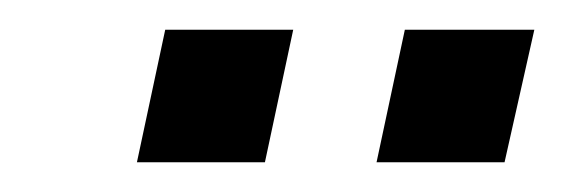

<svg xmlns="http://www.w3.org/2000/svg" viewBox="-20 -701 379 129"><path d="M233 -592 252 -681H339L319 -592ZM72 -592 91 -681H177L158 -592Z"/></svg>

Font: Saira ExtraCondensed SemiBold
Style: Italic
Weight: 600
Width: 2
Italic angle: -12°
Designer: Hector Gatti with collaboration of the Omnibus-Type team
Foundry: Omnibus-Type
Version: Version 1.101